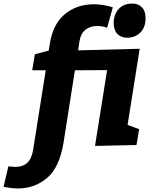

<svg xmlns="http://www.w3.org/2000/svg" viewBox="-151 -815 838 1079"><path d="M667 -712Q667 -661 637.5 -632Q608 -603 564 -603Q529 -603 508.5 -624.5Q488 -646 488 -686Q488 -734 516 -764.5Q544 -795 592 -795Q626 -795 646.5 -774Q667 -753 667 -712ZM288 -532 634 -541 566 -113 631 -89 616 0 383 5 451 -421 270 -420 206 -13Q183 127 113 185.5Q43 244 -49 244Q-76 244 -100.5 240Q-125 236 -131 235L-104 120Q-71 123 -66 123Q-23 123 2 100Q27 77 35 28L106 -420H30L45 -510L123 -531L129 -569Q146 -679 213 -735Q280 -791 377 -791Q427 -791 483 -774L451 -659Q425 -669 394 -669Q356 -669 329 -647.5Q302 -626 295 -580Z"/></svg>

Font: Bitter Pro ExtraBold
Style: Italic
Weight: 800
Italic angle: -9°
Designer: Sol Matas, and Bitter project Authors
Foundry: Sol Matas
Version: Version 1.010